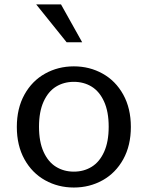

<svg xmlns="http://www.w3.org/2000/svg" viewBox="-20 -826 660 858"><path d="M55.2 -258.8Q55.2 -341.7 89.2 -403.2Q123.3 -464.7 181.6 -497.1Q239.8 -529.5 310 -529.5Q380.2 -529.5 438.4 -497.1Q496.7 -464.7 530.8 -403.2Q564.8 -341.7 564.8 -258.8Q564.8 -175.8 530.8 -114.3Q496.7 -52.8 438.4 -20.4Q380.2 12 310 12Q239.8 12 181.6 -20.4Q123.3 -52.8 89.2 -114.3Q55.2 -175.8 55.2 -258.8ZM465.7 -259.7Q465.7 -326.8 445.2 -371.9Q424.8 -417 389.8 -438.7Q354.7 -460.3 310 -460.3Q265.3 -460.3 230.2 -438.7Q195.2 -417 174.8 -371.9Q154.3 -326.8 154.3 -259.7Q154.3 -192.3 174.8 -147.3Q195.2 -102.3 230.2 -80.7Q265.3 -59 310 -59Q354.7 -59 389.8 -80.7Q424.8 -102.3 445.2 -147.3Q465.7 -192.3 465.7 -259.7ZM141.8 -806.2H252.7L347.2 -637.2H277.7Z"/></svg>

Font: Monaspace Xenon Var ExtraLight
Style: Regular
Weight: 200
Designer: Riley Cran and the Lettermatic Team
Version: Version 1.200 (Monaspace Xenon Var)